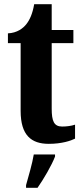

<svg xmlns="http://www.w3.org/2000/svg" viewBox="-20 -680 395 921"><path d="M214 10C277 10 320 -5 340 -15V-82C322 -76 300 -73 278 -73C239 -73 228 -99 228 -159V-473H332V-536H228V-660H144C136 -613 122 -584 107 -565C91 -544 62 -522 18 -520V-473H79V-148C79 -31 130 10 214 10ZM105 208V221H160C190 178 228 113 244 71V61H142C135 105 116 168 105 208Z"/></svg>

Font: Noto Serif Armenian ExtraCondensed ExtraBold
Style: Regular
Weight: 800
Width: 2
Designer: Monotype Design Team
Foundry: Monotype Imaging Inc.
Version: Version 2.008